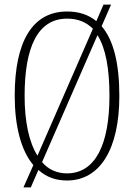

<svg xmlns="http://www.w3.org/2000/svg" viewBox="-20 -775 583 835"><path d="M125 -57 82 40H114L147 -36C180 -6 221 10 271 10C416 10 499 -128 499 -358C499 -501 473 -602 422 -661L463 -755H430L399 -683C365 -711 323 -725 272 -725C120 -725 44 -593 44 -359C44 -227 71 -121 125 -57ZM384 -650 143 -98C106 -156 87 -247 87 -358C87 -570 144 -694 272 -694C320 -694 356 -678 384 -650ZM271 -21C227 -21 190 -38 163 -70L404 -622C440 -565 456 -475 456 -358C456 -149 396 -21 271 -21Z"/></svg>

Font: Noto Serif Armenian ExtraCondensed ExtraLight
Style: Regular
Weight: 200
Width: 2
Designer: Monotype Design Team
Foundry: Monotype Imaging Inc.
Version: Version 2.008